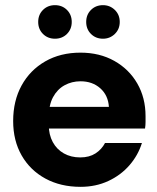

<svg xmlns="http://www.w3.org/2000/svg" viewBox="-20 -712 610 744"><path d="M292 12Q215 12 156 -20Q97 -52 64 -109.5Q31 -167 31 -243Q31 -321 63.5 -380.5Q96 -440 155 -474Q214 -508 292 -508Q366 -508 423 -476Q480 -444 512 -388.5Q544 -333 544 -262Q544 -252 544 -239.5Q544 -227 542 -214H131V-298H402Q399 -343 368.5 -370Q338 -397 292 -397Q258 -397 230 -381.5Q202 -366 185.5 -335.5Q169 -305 169 -257V-228Q169 -190 184.5 -161.5Q200 -133 227.5 -117.5Q255 -102 291 -102Q326 -102 350 -117.5Q374 -133 387 -158H530Q515 -110 481.5 -71.5Q448 -33 399.5 -10.5Q351 12 292 12ZM193 -562Q165 -562 146.5 -580.5Q128 -599 128 -627Q128 -655 146.5 -673.5Q165 -692 193 -692Q221 -692 239.5 -673.5Q258 -655 258 -627Q258 -599 239.5 -580.5Q221 -562 193 -562ZM379 -562Q351 -562 332.5 -580.5Q314 -599 314 -627Q314 -655 332.5 -673.5Q351 -692 379 -692Q406 -692 425 -673.5Q444 -655 444 -627Q444 -599 425 -580.5Q406 -562 379 -562Z"/></svg>

Font: DM Sans 36pt ExtraBold
Style: Regular
Weight: 800
Designer: Colophon Foundry, Jonny Pinhorn
Foundry: Colophon Foundry
Version: Version 4.004;gftools[0.9.30]